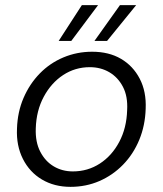

<svg xmlns="http://www.w3.org/2000/svg" viewBox="-20 -714 632 746"><path d="M254 12Q191 12 143 -16.5Q95 -45 69 -96.5Q43 -148 46 -214Q48 -279 71.5 -333.5Q95 -388 134.5 -428.5Q174 -469 226.5 -491Q279 -513 338 -513Q403 -513 450 -485.5Q497 -458 523 -408Q549 -358 546 -291Q544 -226 521 -170.5Q498 -115 458 -74Q418 -33 366 -10.5Q314 12 254 12ZM263 -48Q321 -48 368 -78.5Q415 -109 443.5 -163Q472 -217 474 -286Q477 -340 457.5 -377Q438 -414 404.5 -433.5Q371 -453 329 -453Q272 -453 225.5 -422.5Q179 -392 150 -338Q121 -284 119 -215Q117 -162 136.5 -124.5Q156 -87 189 -67.5Q222 -48 263 -48ZM347 -555 446 -694H509L396 -555ZM208 -555 298 -694H361L257 -555Z"/></svg>

Font: DM Sans 17pt Light
Style: Italic
Weight: 300
Italic angle: -10°
Version: Version 4.004;gftools[0.9.30]